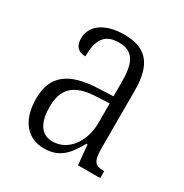

<svg xmlns="http://www.w3.org/2000/svg" viewBox="-135 -650 733 766"><g transform="rotate(30 231.5 -267.0)"><path d="M170 10C245 10 277 -36 308 -91H313L322 0H424V-32H421C381 -32 369 -45 369 -110V-372C369 -495 321 -544 222 -544C132 -544 79 -503 79 -445C79 -409 97 -391 130 -391C130 -464 151 -506 219 -506C290 -506 307 -458 307 -372V-309L238 -306C107 -301 44 -253 44 -148C44 -41 98 10 170 10ZM185 -31C131 -31 107 -77 107 -145C107 -225 143 -270 248 -274L308 -277V-188C308 -101 258 -31 185 -31Z"/></g></svg>

Font: Noto Serif Myanmar Condensed Light
Style: Regular
Weight: 300
Width: 3
Designer: Ben Mitchell and the Monotype Design Team
Foundry: Monotype Imaging Inc.
Version: Version 2.106